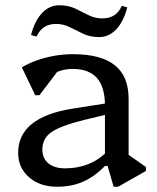

<svg xmlns="http://www.w3.org/2000/svg" viewBox="-20 -698 597 730"><path d="M412 12 389 -67H379V-297Q379 -367 348.5 -401.5Q318 -436 256 -436Q224 -436 194.5 -423.5Q165 -411 146 -389L152 -469H231L130 -336H114L63 -442Q90 -458 121.5 -469Q153 -480 187.5 -486Q222 -492 257 -492Q364 -492 416.5 -450Q469 -408 469 -322V-81L428 -138L535 -63V-48L429 12ZM197 12Q132 12 90.5 -24Q49 -60 49 -117Q49 -252 256 -285L416 -310V-270L300 -242Q211 -220 176 -196Q141 -172 141 -129Q141 -96 164 -77Q187 -58 227 -58Q329 -58 394 -129V-67H379Q339 -26 295.5 -7Q252 12 197 12ZM357 -557Q323 -557 296.5 -569.5Q270 -582 245.5 -594.5Q221 -607 193 -607Q166 -607 148 -595Q130 -583 119 -559L98 -565Q112 -619 140 -648.5Q168 -678 205 -678Q240 -678 266 -665.5Q292 -653 316.5 -640.5Q341 -628 369 -628Q396 -628 414.5 -640Q433 -652 443 -676L464 -670Q450 -616 422 -586.5Q394 -557 357 -557Z"/></svg>

Font: Platypi Light
Style: Regular
Weight: 300
Designer: David Sargent
Foundry: Bolt Cutter Type
Version: Version 1.200